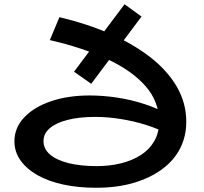

<svg xmlns="http://www.w3.org/2000/svg" viewBox="-20 -872 963 905"><path d="M433 13Q349 13 279 -2Q209 -17 157.5 -46Q106 -75 77 -115.5Q48 -156 48 -206Q48 -270 94.5 -319Q141 -368 221 -395Q301 -422 402 -422Q466 -422 532 -412Q598 -402 661 -381.5Q724 -361 779 -329L775 -238Q729 -264 670.5 -282.5Q612 -301 549.5 -311Q487 -321 429 -321Q354 -321 299 -307Q244 -293 214.5 -267.5Q185 -242 185 -207Q185 -170 216 -143.5Q247 -117 303.5 -103Q360 -89 436 -89Q496 -89 549.5 -102Q603 -115 643.5 -141Q684 -167 707 -206.5Q730 -246 730 -298Q730 -393 666 -466Q602 -539 486.5 -593Q371 -647 215 -683L260 -791Q388 -761 497 -713.5Q606 -666 687 -603.5Q768 -541 813 -464Q858 -387 858 -298Q858 -230 829.5 -173.5Q801 -117 745.5 -75.5Q690 -34 611.5 -10.5Q533 13 433 13ZM410 -477 329 -534 567 -852 647 -794Z"/></svg>

Font: BioRhyme Expanded SemiBold
Style: Regular
Weight: 600
Width: 7
Designer: Aoife Mooney
Foundry: Aoife Mooney Type
Version: Version 1.600;gftools[0.9.33]